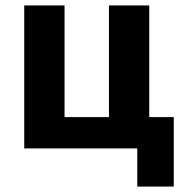

<svg xmlns="http://www.w3.org/2000/svg" viewBox="-20 -545 673 705"><path d="M484 0V140H618V-115H528V-525H380V-115H217V-525H69V0Z"/></svg>

Font: Braiins Sans
Style: Bold
Weight: 700
Designer: Mike Abbink, Paul van der Laan, Pieter van Rosmalen, Jiri Chlebus, Lubos Buracinsky
Foundry: Bold Monday, Sudetype
Version: Version 1.000;hotconv 1.0.109;makeotfexe 2.5.65596